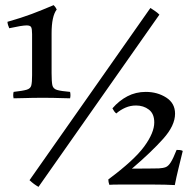

<svg xmlns="http://www.w3.org/2000/svg" viewBox="-20 -719 758 748"><path d="M33 -361Q69 -365 84 -369.5Q99 -374 102 -386.5Q105 -399 105 -426V-586Q105 -606 101.5 -613Q98 -620 84 -620Q66 -620 16 -609Q10 -622 9 -634Q65 -650 103.5 -664.5Q142 -679 189 -699Q197 -691 201 -682Q181 -656 181 -589V-434Q181 -401 184 -387Q187 -373 202.5 -368.5Q218 -364 253 -361Q256 -348 253 -336Q234 -336 212 -337Q190 -338 146 -338Q104 -338 80 -337Q56 -336 33 -336Q30 -348 33 -361ZM601 -662 130 9Q112 -1 95 -17L566 -688Q575 -682 584 -676Q593 -670 601 -662ZM661 2Q624 0 580 0Q536 0 500 0Q466 0 442.5 0Q419 0 406 1Q402 -10 402 -20Q503 -95 542 -148.5Q581 -202 581 -242Q581 -276 560 -292Q539 -308 510 -308Q488 -308 468.5 -299.5Q449 -291 433 -277Q428 -281 424.5 -286Q421 -291 418 -297Q444 -327 476.5 -344Q509 -361 548 -361Q593 -361 627.5 -339Q662 -317 662 -276Q662 -230 616 -178.5Q570 -127 494 -62Q532 -62 563 -62.5Q594 -63 599 -63Q616 -64 626 -68Q636 -72 645.5 -87Q655 -102 668 -135Q673 -135 680 -134.5Q687 -134 692 -131Q684 -98 675.5 -63.5Q667 -29 661 2Z"/></svg>

Font: Tiro Telugu
Style: Regular
Weight: 400
Designer: Telugu: John Hudson & Fiona Ross. Latin: John Hudson.
Foundry: Tiro Typeworks Ltd.
Version: Version 1.52